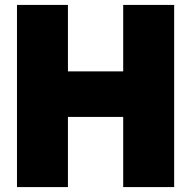

<svg xmlns="http://www.w3.org/2000/svg" viewBox="-20 -760 776 780"><path d="M49 0V-740H256V-470H480.5V-740H687.5V0H480.5V-285H256V0Z"/></svg>

Font: Encode Sans Semi Condensed Black
Style: Regular
Weight: 900
Width: 4
Designer: Multiple Designers
Foundry: Impallari Type
Version: Version 2.000